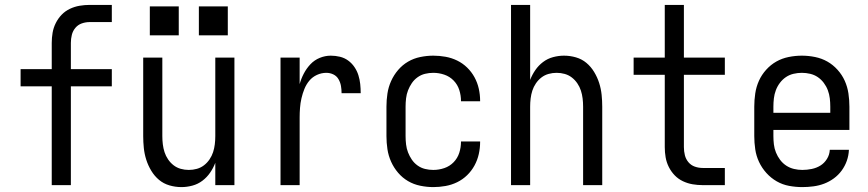

<svg xmlns="http://www.w3.org/2000/svg" viewBox="-20 -755 3540 783"><path d="M191 0V-403H64V-473H191V-580Q191 -601 194.5 -621.5Q198 -642 207.5 -661Q217 -680 231.5 -695Q246 -710 265 -719Q284 -728 304.5 -731.5Q325 -735 346 -735H436V-665H346Q329 -665 313.5 -659.5Q298 -654 287.5 -641.5Q277 -629 273 -613Q269 -597 269 -580V-473H436V-403H269V0Z M720 8Q695 8 671 1Q647 -6 628.5 -21.5Q610 -37 597 -58.5Q584 -80 576.5 -103.5Q569 -127 566.5 -151.5Q564 -176 564 -200V-520H642V-200Q642 -183 644 -166.5Q646 -150 651 -134.5Q656 -119 665.5 -105Q675 -91 688 -81Q701 -71 717 -66.5Q733 -62 750 -62Q767 -62 783 -66.5Q799 -71 812 -81Q825 -91 834.5 -105Q844 -119 849 -134.5Q854 -150 856 -166.5Q858 -183 858 -200V-520H936V0H858V-91Q850 -70 837 -51Q824 -32 805.5 -18Q787 -4 764.5 2Q742 8 720 8ZM791 -611V-729H909V-611ZM591 -611V-729H709V-611Z M1124 0V-520H1202V-412Q1208 -434 1219 -455Q1230 -476 1246 -493Q1262 -510 1284 -519Q1306 -528 1329 -528Q1348 -528 1366.5 -523.5Q1385 -519 1400 -508Q1415 -497 1425.5 -481.5Q1436 -466 1441.5 -448.5Q1447 -431 1449 -412.5Q1451 -394 1451 -375H1373Q1373 -390 1370.5 -404.5Q1368 -419 1360.5 -432Q1353 -445 1339.5 -451.5Q1326 -458 1311 -458Q1291 -458 1272.5 -449.5Q1254 -441 1241.5 -426Q1229 -411 1221.5 -392.5Q1214 -374 1209.5 -354.5Q1205 -335 1203.5 -315Q1202 -295 1202 -276V0Z M1747 8Q1721 8 1694 2.5Q1667 -3 1644 -16.5Q1621 -30 1603.5 -50.5Q1586 -71 1575 -95.5Q1564 -120 1560 -146.5Q1556 -173 1556 -200V-320Q1556 -347 1560 -373.5Q1564 -400 1575 -424.5Q1586 -449 1603.5 -469.5Q1621 -490 1644 -503.5Q1667 -517 1694 -522.5Q1721 -528 1747 -528Q1772 -528 1797 -523.5Q1822 -519 1844.5 -508Q1867 -497 1885 -479.5Q1903 -462 1915 -440Q1927 -418 1932.5 -393.5Q1938 -369 1938 -344Q1938 -344 1938 -343.5Q1938 -343 1938 -342H1860Q1860 -342 1860 -342.5Q1860 -343 1860 -343Q1860 -366 1853 -388Q1846 -410 1830 -426.5Q1814 -443 1792 -450.5Q1770 -458 1747 -458Q1730 -458 1713.5 -454Q1697 -450 1683 -440Q1669 -430 1659.5 -416Q1650 -402 1644 -386.5Q1638 -371 1636 -354Q1634 -337 1634 -320V-200Q1634 -183 1636 -166Q1638 -149 1644 -133.5Q1650 -118 1659.5 -104Q1669 -90 1683 -80Q1697 -70 1713.5 -66Q1730 -62 1747 -62Q1770 -62 1792 -69.5Q1814 -77 1830 -93.5Q1846 -110 1853 -132Q1860 -154 1860 -177Q1860 -177 1860 -177.5Q1860 -178 1860 -178H1938Q1938 -177 1938 -176.5Q1938 -176 1938 -176Q1938 -151 1932.5 -126.5Q1927 -102 1915 -80Q1903 -58 1885 -40.5Q1867 -23 1844.5 -12Q1822 -1 1797 3.5Q1772 8 1747 8Z M2064 0V-735H2142V-429Q2150 -450 2163 -469Q2176 -488 2194.5 -502Q2213 -516 2235.5 -522Q2258 -528 2280 -528Q2305 -528 2329 -521Q2353 -514 2371.5 -498.5Q2390 -483 2403 -461.5Q2416 -440 2423.5 -416.5Q2431 -393 2433.5 -368.5Q2436 -344 2436 -320V0H2358V-320Q2358 -337 2356 -353.5Q2354 -370 2349 -385.5Q2344 -401 2334.5 -415Q2325 -429 2312 -439Q2299 -449 2283 -453.5Q2267 -458 2250 -458Q2233 -458 2217 -453.5Q2201 -449 2188 -439Q2175 -429 2165.5 -415Q2156 -401 2151 -385.5Q2146 -370 2144 -353.5Q2142 -337 2142 -320V0Z M2846 0Q2825 0 2804.5 -3.5Q2784 -7 2765 -16Q2746 -25 2731.5 -40Q2717 -55 2707.5 -74Q2698 -93 2694.5 -113.5Q2691 -134 2691 -155V-450H2564V-520H2691V-735H2769V-520H2936V-450H2769V-155Q2769 -138 2773 -122Q2777 -106 2787.5 -93.5Q2798 -81 2813.5 -75.5Q2829 -70 2846 -70H2936V0Z M3252 8Q3225 8 3198 3Q3171 -2 3147.5 -15.5Q3124 -29 3105.5 -49.5Q3087 -70 3075.5 -94.5Q3064 -119 3060 -146Q3056 -173 3056 -200V-320Q3056 -347 3060 -374Q3064 -401 3075 -425.5Q3086 -450 3104.5 -470.5Q3123 -491 3146 -504Q3169 -517 3196 -522.5Q3223 -528 3250 -528Q3277 -528 3304 -522.5Q3331 -517 3354 -504Q3377 -491 3395.5 -470.5Q3414 -450 3425 -425.5Q3436 -401 3440 -374Q3444 -347 3444 -320V-225H3134V-200Q3134 -183 3136 -166Q3138 -149 3144.5 -133Q3151 -117 3161.5 -103Q3172 -89 3186.5 -79.5Q3201 -70 3218 -66Q3235 -62 3252 -62Q3271 -62 3290.5 -66Q3310 -70 3326 -80Q3342 -90 3352.5 -107Q3363 -124 3364 -144H3442Q3441 -121 3433.5 -99.5Q3426 -78 3412.5 -59.5Q3399 -41 3380.5 -27.5Q3362 -14 3341 -6Q3320 2 3297 5Q3274 8 3252 8ZM3366 -295V-320Q3366 -337 3364 -354Q3362 -371 3356 -387Q3350 -403 3339.5 -417Q3329 -431 3315 -440.5Q3301 -450 3284 -454Q3267 -458 3250 -458Q3233 -458 3216 -454Q3199 -450 3185 -440.5Q3171 -431 3160.5 -417Q3150 -403 3144 -387Q3138 -371 3136 -354Q3134 -337 3134 -320V-295Z"/></svg>

Font: Iosevka SS04
Style: Regular
Weight: 400
Monospace: yes
Designer: Belleve Invis
Foundry: Belleve Invis
Version: Version 19.0.0; ttfautohint (v1.8.4)